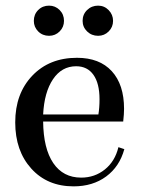

<svg xmlns="http://www.w3.org/2000/svg" viewBox="-20 -649 504 681"><path d="M154 -522Q131 -522 115.5 -537.5Q100 -553 100 -575Q100 -598 115.5 -613.5Q131 -629 154 -629Q176 -629 191.5 -613.5Q207 -598 207 -575Q207 -553 191.5 -537.5Q176 -522 154 -522ZM328 -522Q305 -522 289 -537.5Q273 -553 273 -575Q273 -598 289 -613.5Q305 -629 328 -629Q350 -629 365.5 -613Q381 -597 381 -575Q381 -553 365.5 -537.5Q350 -522 328 -522ZM241 12Q148 12 91 -51Q34 -114 34 -215Q34 -317 94.5 -380.5Q155 -444 253 -444Q333 -444 376.5 -396.5Q420 -349 420 -263Q420 -245 417 -218H133Q134 -122 169 -70.5Q204 -19 268 -19Q316 -19 352 -48Q388 -77 400 -127L421 -120Q404 -58 356.5 -23Q309 12 241 12ZM250 -414Q199 -414 168 -368Q137 -322 133 -243H329Q333 -267 333 -297Q333 -353 311.5 -383.5Q290 -414 250 -414Z"/></svg>

Font: Arapey
Style: Regular
Weight: 400
Designer: Eduardo Rodriguez Tunni
Foundry: Eduardo Rodriguez Tunni
Version: Version 4.000